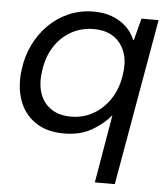

<svg xmlns="http://www.w3.org/2000/svg" viewBox="-52 -554 695 805"><g transform="rotate(5 296.0 -151.5)"><path d="M377 205 426 -82Q397 -46 348 -17Q299 12 230 12Q156 12 108 -21.5Q60 -55 40.5 -111.5Q21 -168 30 -238Q37 -296 61 -345Q85 -394 122 -430.5Q159 -467 207 -487.5Q255 -508 310 -508Q352 -508 385.5 -496Q419 -484 445 -461Q471 -438 485 -404H488L512 -496H584L461 205ZM253 -61Q306 -61 349 -86.5Q392 -112 420 -156.5Q448 -201 455 -259Q463 -312 448 -351.5Q433 -391 400 -413Q367 -435 317 -435Q264 -435 221 -410.5Q178 -386 150.5 -342Q123 -298 116 -240Q108 -187 122 -146.5Q136 -106 169.5 -83.5Q203 -61 253 -61Z"/></g></svg>

Font: DM Sans 36pt
Style: Italic
Weight: 400
Italic angle: -10°
Designer: Colophon Foundry, Jonny Pinhorn
Foundry: Colophon Foundry
Version: Version 4.004;gftools[0.9.30]